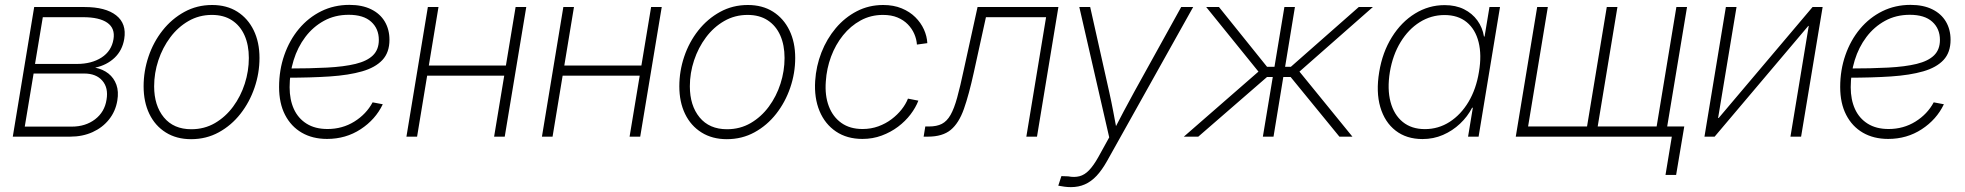

<svg xmlns="http://www.w3.org/2000/svg" viewBox="-20 -558 8022 784"><path d="M32.2 0 119.6 -529.3H325.2Q411.1 -529.3 454.3 -495.4Q497.6 -461.4 487.3 -398.9Q479.5 -352.1 447.8 -322Q416 -292 368.7 -281.7Q400.4 -275.4 422.9 -257.6Q445.3 -239.7 455.3 -211.9Q465.3 -184.1 459 -147Q451.7 -103.5 425.3 -70.3Q398.9 -37.1 358.2 -18.6Q317.4 0 266.6 0ZM81.1 -41H272.9Q329.1 -41 368.2 -70.8Q407.2 -100.6 415 -150.9Q423.3 -199.2 397.9 -228.5Q372.6 -257.8 323.7 -257.8H117.2ZM123 -296.9H293.9Q354 -296.9 394.8 -323.2Q435.5 -349.6 443.4 -397.9Q450.7 -442.4 418.2 -465.1Q385.7 -487.8 319.3 -487.8H154.8Z M760.3 10.3Q700.7 10.3 657 -17.1Q613.3 -44.4 589.8 -93Q566.4 -141.6 566.4 -205.6Q566.4 -267.6 586.4 -326.9Q606.4 -386.2 643.8 -433.6Q681.2 -481 732.7 -509.3Q784.2 -537.6 846.2 -537.6Q905.8 -537.6 949 -510.3Q992.2 -482.9 1015.9 -434.3Q1039.6 -385.7 1039.6 -321.3Q1039.6 -259.3 1019.3 -200Q999 -140.6 961.9 -93.3Q924.8 -45.9 873.5 -17.8Q822.3 10.3 760.3 10.3ZM761.2 -30.3Q814.5 -30.3 857.7 -55.4Q900.9 -80.6 931.9 -122.6Q962.9 -164.6 979.5 -216.3Q996.1 -268.1 996.1 -321.3Q996.1 -374 978.5 -413.6Q960.9 -453.1 927.2 -475.1Q893.6 -497.1 845.2 -497.1Q793 -497.1 749.8 -472.2Q706.5 -447.3 675.3 -405.5Q644 -363.8 626.7 -311.8Q609.4 -259.8 609.4 -205.6Q609.4 -127 649.2 -78.6Q689 -30.3 761.2 -30.3Z M1315.4 9.3Q1256.3 9.3 1212.4 -16.1Q1168.5 -41.5 1144 -88.9Q1119.6 -136.2 1119.6 -202.6Q1119.6 -272 1140.9 -333Q1162.1 -394 1200.7 -440.2Q1239.3 -486.3 1291.7 -512.2Q1344.2 -538.1 1406.7 -538.1Q1459 -538.1 1495.6 -520Q1532.2 -502 1551.3 -469.7Q1570.3 -437.5 1570.3 -395.5Q1570.3 -343.8 1541.5 -313Q1512.7 -282.2 1458.5 -266.6Q1404.3 -251 1326.7 -245.8Q1249 -240.7 1151.4 -240.7L1155.3 -278.3Q1246.1 -278.3 1315.4 -282Q1384.8 -285.6 1431.9 -297.1Q1479 -308.6 1502.9 -332Q1526.9 -355.5 1526.9 -395Q1526.9 -440.9 1495.6 -469.2Q1464.4 -497.6 1403.8 -497.6Q1347.7 -497.6 1303 -473.1Q1258.3 -448.7 1226.8 -407Q1195.3 -365.2 1179 -312.3Q1162.6 -259.3 1162.6 -201.7Q1162.6 -151.4 1179.9 -113Q1197.3 -74.7 1231.9 -53Q1266.6 -31.2 1317.4 -31.2Q1377.9 -31.2 1426.8 -61.5Q1475.6 -91.8 1501.5 -140.1L1543 -132.3Q1513.2 -69.8 1452.6 -30.3Q1392.1 9.3 1315.4 9.3Z M2059.6 -290.5 2052.2 -249H1712.4L1719.2 -290.5ZM1770.5 -529.3 1683.1 0H1639.6L1727.1 -529.3ZM2128.9 -529.3 2041 0H1997.6L2085.4 -529.3Z M2612.8 -290.5 2605.5 -249H2265.6L2272.5 -290.5ZM2323.7 -529.3 2236.3 0H2192.9L2280.3 -529.3ZM2682.1 -529.3 2594.2 0H2550.8L2638.7 -529.3Z M2947.8 10.3Q2888.2 10.3 2844.5 -17.1Q2800.8 -44.4 2777.3 -93Q2753.9 -141.6 2753.9 -205.6Q2753.9 -267.6 2773.9 -326.9Q2793.9 -386.2 2831.3 -433.6Q2868.7 -481 2920.2 -509.3Q2971.7 -537.6 3033.7 -537.6Q3093.3 -537.6 3136.5 -510.3Q3179.7 -482.9 3203.4 -434.3Q3227.1 -385.7 3227.1 -321.3Q3227.1 -259.3 3206.8 -200Q3186.5 -140.6 3149.4 -93.3Q3112.3 -45.9 3061 -17.8Q3009.8 10.3 2947.8 10.3ZM2948.7 -30.3Q3002 -30.3 3045.2 -55.4Q3088.4 -80.6 3119.4 -122.6Q3150.4 -164.6 3167 -216.3Q3183.6 -268.1 3183.6 -321.3Q3183.6 -374 3166 -413.6Q3148.4 -453.1 3114.7 -475.1Q3081.1 -497.1 3032.7 -497.1Q2980.5 -497.1 2937.3 -472.2Q2894 -447.3 2862.8 -405.5Q2831.5 -363.8 2814.2 -311.8Q2796.9 -259.8 2796.9 -205.6Q2796.9 -127 2836.7 -78.6Q2876.5 -30.3 2948.7 -30.3Z M3501.5 9.3Q3438.5 9.3 3393.6 -21Q3348.6 -51.3 3326.4 -104.7Q3304.2 -158.2 3308.6 -227.5Q3312.5 -288.1 3334.2 -343.8Q3356 -399.4 3392.8 -443.1Q3429.7 -486.8 3478.8 -512.2Q3527.8 -537.6 3586.4 -537.6Q3628.9 -537.6 3661.9 -523.9Q3694.8 -510.3 3717.5 -487.8Q3740.2 -465.3 3752.7 -437.7Q3765.1 -410.2 3766.6 -381.8L3724.1 -376Q3722.7 -397.9 3713.4 -419.4Q3704.1 -440.9 3687 -458.5Q3669.9 -476.1 3644.8 -486.6Q3619.6 -497.1 3585.4 -497.1Q3535.6 -497.1 3494.4 -474.6Q3453.1 -452.1 3422.4 -413.8Q3391.6 -375.5 3373.5 -326.9Q3355.5 -278.3 3352.1 -225.6Q3347.7 -168 3364.3 -124.3Q3380.9 -80.6 3415.8 -55.9Q3450.7 -31.2 3502 -31.2Q3536.6 -31.2 3566.7 -42.2Q3596.7 -53.2 3620.6 -71.3Q3644.5 -89.4 3661.6 -111.1Q3678.7 -132.8 3687.5 -155.3L3730 -147Q3719.2 -118.7 3698 -90.8Q3676.8 -63 3647 -40.5Q3617.2 -18.1 3580.3 -4.4Q3543.5 9.3 3501.5 9.3Z M3751.5 0 3758.3 -41.5H3772.9Q3805.2 -41.5 3825.9 -52.2Q3846.7 -63 3861.3 -88.6Q3876 -114.3 3888.4 -159.4Q3900.9 -204.6 3915.5 -273.4L3971.7 -529.3H4301.8L4214.4 0H4170.9L4251.5 -487.8H4005.9L3956.5 -262.7Q3936.5 -171.4 3916 -113.3Q3895.5 -55.2 3862.1 -27.6Q3828.6 0 3769 0Z M4301.3 200.2 4314 161.1 4341.8 162.1Q4367.2 167 4387.9 161.6Q4408.7 156.2 4427 137.2Q4445.3 118.2 4464.8 83.5L4509.3 2.9L4387.2 -529.3H4431.6L4509.3 -182.6Q4518.1 -143.1 4525.6 -103.5Q4533.2 -64 4540.5 -24.4H4527.3Q4547.9 -64 4568.6 -103.5Q4589.4 -143.1 4611.3 -182.6L4803.2 -529.3H4852.1L4501 98.6Q4480 136.2 4457.8 159.9Q4435.5 183.6 4409.9 194.8Q4384.3 206.1 4353 206.1Q4338.4 206.1 4326.4 204.3Q4314.5 202.6 4301.3 200.2Z M4814 0 5118.7 -265.6 4905.3 -529.3H4957.5L5153.8 -285.2H5184.1L5224.6 -529.3H5267.6L5227.5 -285.2H5251L5528.3 -529.3H5585.9L5286.1 -265.6L5502.4 0H5449.2L5250 -243.7H5220.2L5180.2 0H5136.7L5177.2 -243.7H5153.8L4873 0Z M5788.6 9.8Q5723.1 9.8 5678.7 -24.7Q5634.3 -59.1 5616.2 -120.8Q5598.1 -182.6 5611.8 -264.2Q5625 -344.7 5663.6 -406.5Q5702.1 -468.3 5758.1 -502.7Q5814 -537.1 5878.9 -537.1Q5924.3 -537.1 5958 -520.3Q5991.7 -503.4 6012.7 -474.4Q6033.7 -445.3 6039.6 -408.7H6042L6062 -529.3H6105L6017.6 0H5974.6L5994.1 -118.2H5991.2Q5972.7 -82 5941.9 -53Q5911.1 -23.9 5872.3 -7.1Q5833.5 9.8 5788.6 9.8ZM5798.3 -30.8Q5853.5 -30.8 5899.4 -60.3Q5945.3 -89.8 5976.6 -142.3Q6007.8 -194.8 6019 -264.2Q6030.8 -333.5 6017.6 -386Q6004.4 -438.5 5969 -467.5Q5933.6 -496.6 5878.4 -496.6Q5823.7 -496.6 5777.3 -467.5Q5731 -438.5 5699 -386Q5667 -333.5 5655.3 -264.2Q5644 -194.3 5658 -141.8Q5671.9 -89.4 5707.8 -60.1Q5743.7 -30.8 5798.3 -30.8Z M6256.8 -529.3H6300.3L6219.7 -41.5H6460.4L6541 -529.3H6584.5L6503.9 -41.5H6744.6L6825.2 -529.3H6868.7L6780.8 0H6169.4ZM6780.8 156.2 6806.6 0H6759.8L6766.6 -41.5H6857.4L6824.2 156.2Z M7334.5 0H7291L7365.7 -452.1H7363.8L6981.4 0H6939.9L7027.3 -529.3H7070.8L6995.6 -76.2H6998L7381.3 -529.3H7422.4Z M7689.9 9.3Q7630.9 9.3 7586.9 -16.1Q7543 -41.5 7518.6 -88.9Q7494.1 -136.2 7494.1 -202.6Q7494.1 -272 7515.4 -333Q7536.6 -394 7575.2 -440.2Q7613.8 -486.3 7666.3 -512.2Q7718.8 -538.1 7781.2 -538.1Q7833.5 -538.1 7870.1 -520Q7906.7 -502 7925.8 -469.7Q7944.8 -437.5 7944.8 -395.5Q7944.8 -343.8 7916 -313Q7887.2 -282.2 7833 -266.6Q7778.8 -251 7701.2 -245.8Q7623.5 -240.7 7525.9 -240.7L7529.8 -278.3Q7620.6 -278.3 7689.9 -282Q7759.3 -285.6 7806.4 -297.1Q7853.5 -308.6 7877.4 -332Q7901.4 -355.5 7901.4 -395Q7901.4 -440.9 7870.1 -469.2Q7838.9 -497.6 7778.3 -497.6Q7722.2 -497.6 7677.5 -473.1Q7632.8 -448.7 7601.3 -407Q7569.8 -365.2 7553.5 -312.3Q7537.1 -259.3 7537.1 -201.7Q7537.1 -151.4 7554.4 -113Q7571.8 -74.7 7606.4 -53Q7641.1 -31.2 7691.9 -31.2Q7752.4 -31.2 7801.3 -61.5Q7850.1 -91.8 7876 -140.1L7917.5 -132.3Q7887.7 -69.8 7827.1 -30.3Q7766.6 9.3 7689.9 9.3Z"/></svg>

Font: Inter 24pt ExtraLight
Style: Italic
Weight: 250
Italic angle: -9.3988°
Version: Version 4.001;git-66647c0bb